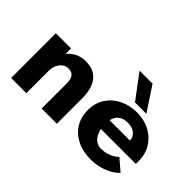

<svg xmlns="http://www.w3.org/2000/svg" viewBox="-102 -998 1338 1338"><g transform="rotate(45 566.5 -329.5)"><path d="M60 0V-441H210V-387Q233 -416 267.5 -433.5Q302 -451 345 -451Q404 -451 440.5 -426Q477 -401 494 -355.5Q511 -310 511 -250V0H361V-250Q361 -276 354 -294Q347 -312 332.5 -321Q318 -330 294 -330Q271 -330 251.5 -315Q232 -300 221 -275Q210 -250 210 -220V0Z M853 10Q777 10 719 -18.5Q661 -47 628.5 -98.5Q596 -150 596 -220Q596 -289 629.5 -341Q663 -393 721 -422Q779 -451 853 -451Q920 -451 975.5 -422.5Q1031 -394 1064.5 -342Q1098 -290 1098 -219V-191H725V-277H954Q954 -311 927 -333Q900 -355 856 -355Q820 -355 796.5 -341Q773 -327 761.5 -301Q750 -275 750 -239Q750 -194 762.5 -161.5Q775 -129 798 -111.5Q821 -94 850 -94Q881 -94 907.5 -102Q934 -110 953.5 -121.5Q973 -133 982 -145L1067 -72Q1048 -50 1015 -31.5Q982 -13 940.5 -1.5Q899 10 853 10ZM791 -490 657 -669H785L903 -490Z"/></g></svg>

Font: Teachers
Style: Bold
Weight: 700
Designer: Alfredo Marco Pradil, Chank Diesel
Version: Version 1.001